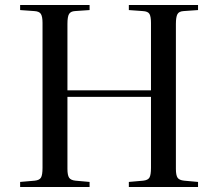

<svg xmlns="http://www.w3.org/2000/svg" viewBox="-20 -743 867 763"><path d="M60 0V-20L118 -25Q137 -27 143 -37.5Q149 -48 149 -76V-652Q149 -677 142.5 -687.5Q136 -698 116 -699L60 -703V-723H336V-703L278 -699Q261 -698 254.5 -687.5Q248 -677 248 -648V-384H580V-652Q580 -677 574 -687.5Q568 -698 547 -699L492 -703V-723H767V-703L710 -699Q691 -698 685 -686.5Q679 -675 679 -648V-72Q679 -47 685.5 -37Q692 -27 712 -25L767 -20V0H492V-20L549 -25Q568 -27 574 -37.5Q580 -48 580 -76V-358H248V-72Q248 -47 254.5 -37Q261 -27 280 -25L336 -20V0Z"/></svg>

Font: Literata 60pt
Style: Regular
Weight: 400
Designer: Latin by Veronika Burian and Jose Scaglione. Greek by Irene Vlachou. Cyrillic by Vera Evstafieva.
Foundry: TypeTogether
Version: Version 3.002